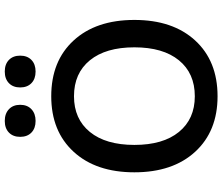

<svg xmlns="http://www.w3.org/2000/svg" viewBox="-82 -818 910 785"><g transform="rotate(-90 372.5 -425.0)"><path d="M223.5 -843Q241 -860 271 -860Q301 -860 319 -843Q337 -826 337 -797Q337 -768 319 -751Q301 -734 271 -734Q241 -734 223.5 -751Q206 -768 206 -797Q206 -826 223.5 -843ZM425.5 -843Q443 -860 473 -860Q503 -860 520.5 -843Q538 -826 538 -797Q538 -768 520.5 -751Q503 -734 473 -734Q443 -734 425.5 -751Q408 -768 408 -797Q408 -826 425.5 -843ZM372 -670Q516 -670 600 -578.5Q684 -487 684 -330Q684 -173 600 -81.5Q516 10 372 10Q229 10 145 -81.5Q61 -173 61 -330Q61 -487 145 -578.5Q229 -670 372 -670ZM372 -577Q279 -577 226 -512Q173 -447 173 -330Q173 -213 226 -148Q279 -83 372 -83Q466 -83 519 -148Q572 -213 572 -330Q572 -447 519 -512Q466 -577 372 -577Z"/></g></svg>

Font: Elaine Sans Medium
Style: Regular
Weight: 500
Designer: Wei Huang
Foundry: Wei Huang
Version: Version 2.001;December 24, 2019;FontCreator 12.0.0.2547 64-b